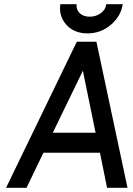

<svg xmlns="http://www.w3.org/2000/svg" viewBox="-20 -900 639 920"><path d="M233 -264 377 -561 438 -264ZM188 -168H459L493 0H591L442 -700H348L9 0H107ZM269 -880Q261 -823 298 -781Q336 -740 399 -740Q463 -740 511 -781Q560 -823 568 -880H489Q486 -853 463 -837Q440 -820 410 -820Q380 -820 362 -837Q344 -854 347 -880Z"/></svg>

Font: Unageo
Style: Medium-Italic
Weight: 500
Designer: Richard Sepsi
Foundry: Richard Sepsi
Version: Version 2.000